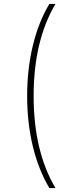

<svg xmlns="http://www.w3.org/2000/svg" viewBox="-20 -762 355 976"><path d="M118 -274Q118 -412 147.5 -532.5Q177 -653 231 -742H262Q151 -555 151 -274Q151 7 262 194H231Q176 102 147 -17.5Q118 -137 118 -274Z"/></svg>

Font: Montserrat Alternates ExLight
Style: Regular
Weight: 275
Designer: Julieta Ulanovsky
Foundry: Julieta Ulanovsky
Version: Version 7.200